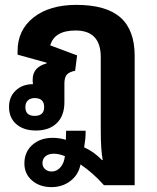

<svg xmlns="http://www.w3.org/2000/svg" viewBox="-20 -542 642 787"><path d="M191 225Q143 225 111.5 198Q80 171 80 128Q80 81 112.5 52Q145 23 196 23Q223 23 250 31Q251 14 251 -6H331Q331 13 329.5 28.5Q328 44 325 62Q364 79 398 114H401Q397 92 395 63Q393 34 393 -16V-308Q393 -417 290 -417Q203 -417 186 -356L296 -315L288 -252Q263 -247 253.5 -235.5Q244 -224 244 -200V-123Q244 -68 213 -37.5Q182 -7 127 -7Q77 -7 47 -33Q17 -59 17 -104Q17 -145 44.5 -171Q72 -197 115 -197Q114 -204 114 -209V-216Q114 -267 171 -282V-285L52 -318V-332Q52 -419 117.5 -470.5Q183 -522 293 -522Q415 -522 473.5 -470.5Q532 -419 532 -313V217H406Q383 191 358.5 169.5Q334 148 310 132Q302 174 269 199.5Q236 225 191 225ZM122 -67Q161 -67 161 -103Q161 -140 122 -140Q105 -140 94.5 -130.5Q84 -121 84 -103Q84 -67 122 -67ZM154 127Q154 142 165 151.5Q176 161 192 161Q213 161 228 143.5Q243 126 246 98Q221 88 201 88Q179 88 166.5 98.5Q154 109 154 127Z"/></svg>

Font: Noto Sans Thai Looped UI
Style: Bold
Weight: 700
Designer: Cadson Demak Team
Foundry: Cadson Demak Co., Ltd.
Version: Version 1.000; ttfautohint (v1.8.4.7-5d5b)